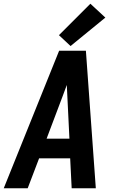

<svg xmlns="http://www.w3.org/2000/svg" viewBox="-34 -1006 630 1026"><path d="M-14 0H114L175 -160H341L349 0H478L425 -735H282ZM215 -265 300 -490Q306 -506 311.5 -521Q317 -536 323 -552Q324 -536 324.5 -521Q325 -506 326 -490L337 -265ZM343 -760 529 -912 449 -986 281 -818Z"/></svg>

Font: Iosevka Sparkle
Style: Bold Italic
Weight: 700
Italic angle: -9°
Designer: Belleve Invis
Foundry: Belleve Invis
Version: Version 4.5.0; ttfautohint (v1.8.3)